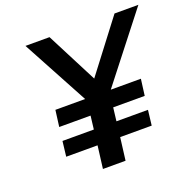

<svg xmlns="http://www.w3.org/2000/svg" viewBox="-131 -881 1013 1013"><g transform="rotate(-20 375.0 -375.0)"><path d="M750 -750 460 -379H629L617 -287H440L431 -212H608L598 -127H421L405 0H278L294 -127H118L128 -212H304L313 -287H137L149 -379H316L116 -750H251L398 -464L616 -750Z"/></g></svg>

Font: Orkney
Style: BoldItalic
Weight: 700
Designer: Samuel Oakes and Alfredo Marco Pradil
Foundry: Alfredo Marco Pradil
Version: 1.0; ttfautohint (v1.5)